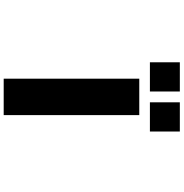

<svg xmlns="http://www.w3.org/2000/svg" viewBox="3 -995 994 1040"><g transform="rotate(90 500.0 -475.0)"><path d="M406.2 2V-732.4H603.5V2ZM317.4 -790V-952.1H475.6V-790ZM534.2 -790V-952.1H692.4V-790Z"/></g></svg>

Font: Gen Shin Gothic Monospace Heavy
Style: Bold
Weight: 800
Designer: [Source Han Sans]
Ryoko NISHIZUKA  (kana & ideographs); Paul D. Hunt (Latin, Greek & Cyrillic); Wenlong ZHANG  (bopomofo
Version: Version 1.002.20150607